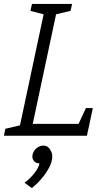

<svg xmlns="http://www.w3.org/2000/svg" viewBox="-63 -687 513 972"><path d="M90 0H27L169 -667H232ZM27 0 40 -60H390L377 0ZM99 -667H179L167 -612L91 -632ZM407 -140 377 0H307L372 -140ZM-43 0 -36 -35 49 -55 37 0ZM210 -612 222 -667H302L294 -632ZM137 140Q118 140 108 127Q98 114 102 95Q105 82 113 72Q121 62 132.5 56Q144 50 156 50Q175 50 185.5 63Q196 76 192 95Q189 107 180.5 117.5Q172 128 160.5 134Q149 140 137 140ZM61 238Q88 219 110.5 190.5Q133 162 137 140L187 65Q203 85 201.5 109Q200 133 188 157Q176 181 159 203Q142 225 125.5 241Q109 257 98 265Z"/></svg>

Font: Epunda Slab Light
Style: Italic
Weight: 300
Italic angle: -12°
Designer: Simon Atzbach
Foundry: typofactur
Version: Version 1.102